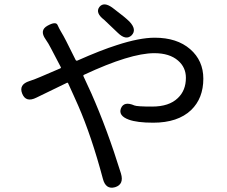

<svg xmlns="http://www.w3.org/2000/svg" viewBox="-20 -819 1040 881"><path d="M508 40Q465 52 452 1Q400 -194 339 -334Q329 -358 318 -381L293 -436Q291 -441 287 -439L147 -371Q99 -347 82 -389Q65 -431 115 -447L118 -448Q142 -456 165 -466L256 -505Q261 -507 259 -511L214 -597Q203 -619 189 -639Q160 -680 198 -701Q236 -722 244 -704.5Q252 -687 258 -677Q272 -654 284 -630L327 -544Q330 -539 335 -541Q443 -589 516 -612Q620 -646 690 -646Q792 -646 852.5 -593.5Q913 -541 913 -458Q913 -368 857 -314Q796 -256 683 -256Q609 -256 571 -270Q522 -288 535 -322Q549 -356 597 -335Q609 -330 678 -330Q756 -330 796 -369Q833 -404 833 -462Q833 -510 797 -541Q758 -575 688 -575Q578 -575 366 -476Q361 -474 363 -469L399 -391Q472 -226 535 -23Q550 27 508 40ZM584 -657Q558 -632 521 -668Q461 -726 458 -728Q416 -760 436 -787Q457 -813 498 -782Q554 -740 574 -720Q609 -683 584 -657Z"/></svg>

Font: Resource Han Rounded KR
Style: Regular
Weight: 400
Designer: Cyano Hao (round all glyphs); Ryoko NISHIZUKA 西塚涼子 (kana, bopomofo & ideographs); Paul D. Hunt (Latin, Greek & Cyrillic)
Foundry: Cyano Hao
Version: 0.990